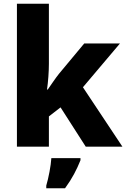

<svg xmlns="http://www.w3.org/2000/svg" viewBox="-20 -780 673 1021"><path d="M240 -440V-760H70V0H240V-161L302 -209L436 0H631L421 -316L618 -549H428L294 -388C276 -366 249 -325 234 -304H230C236 -344 240 -400 240 -440ZM408 72V61H253C251 100 238 167 226 207V221H326C364 169 388 122 408 72Z"/></svg>

Font: Noto Sans Myanmar UI ExtraBold
Style: Regular
Weight: 800
Designer: Monotype Design Team
Foundry: Monotype Imaging Inc.
Version: Version 2.103